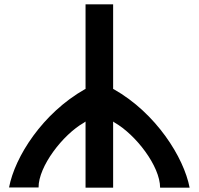

<svg xmlns="http://www.w3.org/2000/svg" viewBox="-20 -876 925 891"><path d="M374 -462C178 -351 49 -149 22 -6H159C158 -103 271 -251 370 -307L377 -312V-5H505V-312L512 -307C610 -251 723 -105 723 -5H860C833 -146 704 -351 508 -462L505 -463V-856H377V-463Z"/></svg>

Font: Ny Stormning
Style: Fi
Weight: 300
Designer: Robert Jablonski, Mew Too
Foundry: Cannot Into Space Fonts
Version: Version 0.90